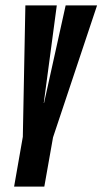

<svg xmlns="http://www.w3.org/2000/svg" viewBox="-20 -695 382 715"><path d="M32.5 0 65 -185.5 74.5 -675H191.5L143 -311.5H144L224.5 -675H341.5L177.5 -183.5L145 0Z"/></svg>

Font: Anybody UltraCondensed SemiBold
Style: Italic
Weight: 600
Width: 1
Italic angle: -10°
Designer: Tyler Finck
Foundry: Etcetera Type Company
Version: Version 1.010; ttfautohint (v1.8.3) -l 8 -r 50 -G 200 -x 14 